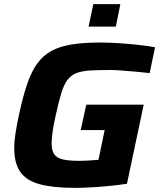

<svg xmlns="http://www.w3.org/2000/svg" viewBox="-20 -902 771 930"><path d="M342 8Q238 8 173 -9.5Q108 -27 78.5 -69Q49 -111 49 -184Q49 -218 55.5 -259.5Q62 -301 73 -351Q91 -434 111 -493.5Q131 -553 159 -592.5Q187 -632 227.5 -654.5Q268 -677 326 -686.5Q384 -696 465 -696Q506 -696 553 -693Q600 -690 647 -685Q694 -680 731 -673L705 -548Q672 -552 636 -555Q600 -558 568 -560.5Q536 -563 515 -563Q455 -563 415 -560.5Q375 -558 349 -547.5Q323 -537 306 -514Q289 -491 276.5 -449.5Q264 -408 250 -344Q240 -300 235 -266Q230 -232 230 -207Q230 -173 243 -154.5Q256 -136 285.5 -129.5Q315 -123 363 -123Q375 -123 391.5 -123.5Q408 -124 425.5 -125.5Q443 -127 457 -128L487 -272H371L398 -395H676L595 -12Q557 -6 511.5 -1.5Q466 3 422 5.5Q378 8 342 8ZM409 -773 432 -882H563L541 -773Z"/></svg>

Font: Saira SemiExpanded
Style: Bold Italic
Weight: 700
Width: 6
Italic angle: -12°
Designer: Hector Gatti with collaboration of the Omnibus-Type team
Foundry: Omnibus-Type
Version: Version 1.101